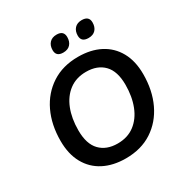

<svg xmlns="http://www.w3.org/2000/svg" viewBox="-204 -1071 1194 1243"><g transform="rotate(-30 392.5 -449.5)"><path d="M381 10Q287 10 217 -26Q147 -62 108.5 -131.5Q70 -201 70 -299Q70 -420 114.5 -513.5Q159 -607 242 -661Q325 -715 439 -715Q534 -715 603.5 -679Q673 -643 711.5 -574Q750 -505 750 -407Q750 -286 705.5 -192Q661 -98 578.5 -44Q496 10 381 10ZM383 -100Q458 -100 510 -139.5Q562 -179 589 -248Q616 -317 616 -405Q616 -506 568 -555.5Q520 -605 436 -605Q362 -605 310 -566Q258 -527 231 -458.5Q204 -390 204 -301Q204 -199 252 -149.5Q300 -100 383 -100ZM561 -786Q507 -786 507 -834Q507 -868 526 -888.5Q545 -909 579 -909Q633 -909 633 -861Q633 -827 614.5 -806.5Q596 -786 561 -786ZM372 -786Q319 -786 319 -834Q319 -868 338 -888.5Q357 -909 391 -909Q444 -909 444 -861Q444 -827 425.5 -806.5Q407 -786 372 -786Z"/></g></svg>

Font: Nunito
Style: Bold Italic
Weight: 700
Italic angle: -9°
Designer: Vernon Adams
Foundry: Vernon Adams
Version: Version 3.601; ttfautohint (v1.8.2.53-6de2)